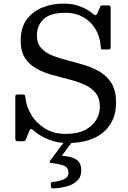

<svg xmlns="http://www.w3.org/2000/svg" viewBox="-20 -780 712 1067"><path d="M539.5 -523.5C540.2 -515.2 540.8 -510 541.5 -508C542.2 -506 547 -505 556 -505H578C584.3 -505 588.8 -505.6 591.2 -506.8C593.8 -507.9 595 -511.7 595 -518V-733.5C595 -740.2 594.2 -744.6 592.8 -746.8C591.2 -748.9 587.3 -750 581 -750H549C543 -750 539.2 -748 537.5 -744L522 -708.5C518.3 -699.5 514.5 -695.2 510.5 -695.5C506.5 -695.8 501.7 -698.5 496 -703.5C476 -720.8 452.1 -734.6 424.2 -744.8C396.4 -754.9 366.7 -760 335 -760C291.3 -760 251.3 -752.7 215 -738C178.7 -723.3 149.6 -700.8 127.8 -670.5C105.9 -640.2 95 -601.7 95 -555C95 -515 102.9 -482.7 118.8 -458C134.6 -433.3 155.6 -413.8 181.8 -399.2C207.9 -384.8 236.7 -373.1 268 -364.2C299.3 -355.4 330.7 -347.1 362 -339.2C393.3 -331.4 422.1 -321.8 448.2 -310.2C474.4 -298.8 495.4 -283.2 511.2 -263.8C527.1 -244.2 535 -218 535 -185C535 -162 528.6 -139 515.8 -116C502.9 -93 482.6 -73.9 454.8 -58.8C426.9 -43.6 390.3 -36 345 -36C299.7 -36 260.8 -46.2 228.5 -66.8C196.2 -87.2 170.9 -113 152.8 -144C134.6 -175 124 -206.3 121 -238C120.7 -243.7 119.6 -247.9 117.8 -250.8C115.9 -253.6 111.7 -255 105 -255H84C77 -255 72.1 -254.4 69.2 -253.2C66.4 -252.1 65 -248 65 -241V-12C65 -4.7 66.2 0 68.8 2C71.2 4 76.3 5 84 5H99.5C109.2 5 115.2 4.3 117.8 3C120.2 1.7 122.8 -2.3 125.5 -9L141 -47.5C145 -57.5 148.5 -62.8 151.5 -63.5C154.5 -64.2 159.7 -61.2 167 -54.5C189.7 -34.5 217.2 -17.9 249.8 -4.8C282.2 8.4 317.3 15 355 15C440.7 15 507.1 -5 554.2 -45C601.4 -85 625 -140 625 -210C625 -253 617.1 -287.9 601.2 -314.8C585.4 -341.6 564.4 -363 538.2 -379C512.1 -395 483.3 -407.8 452 -417.5C420.7 -427.2 389.3 -435.9 358 -443.8C326.7 -451.6 297.9 -460.7 271.8 -471C245.6 -481.3 224.6 -495.4 208.8 -513.2C192.9 -531.1 185 -555 185 -585C185 -619.7 197.2 -649 221.5 -673C245.8 -697 287 -709 345 -709C381 -709 413.2 -701.1 441.5 -685.2C469.8 -669.4 492.6 -647.6 509.8 -619.8C526.9 -591.9 536.8 -559.8 539.5 -523.5ZM262.5 252.5C262.5 262.5 266.7 267.3 275 267C301 266.3 325.9 262.8 349.8 256.2C373.6 249.8 393.2 239.3 408.5 225C423.8 210.7 431.5 191.5 431.5 167.5C431.5 139.5 423.2 119.8 406.5 108.2C389.8 96.8 367.8 89.8 340.5 87.5C331.5 86.8 326.6 86.1 325.8 85.2C324.9 84.4 326.7 81.2 331 75.5L375.5 16.5C378.2 12.8 380.1 10.2 381.2 8.8C382.4 7.2 379.2 6.5 371.5 6.5H346C342 6.5 339.5 6.8 338.5 7.2C337.5 7.8 336.2 9.2 334.5 11.5L259 112.5C255.7 116.8 254.7 120.1 256 122.2C257.3 124.4 262.8 126 272.5 127C295.2 129 315.5 133.4 333.5 140.2C351.5 147.1 360.5 160.5 360.5 180.5C360.5 196.8 351.8 208.8 334.5 216.5C317.2 224.2 298.3 228.8 278 230.5C273 230.8 269.2 231.8 266.5 233.2C263.8 234.8 262.5 238.3 262.5 244Z"/></svg>

Font: Besley*
Style: Regular
Weight: 400
Designer: Owen Earl
Foundry: indestructible type*
Version: Version 3.000; ttfautohint (v1.8.3)